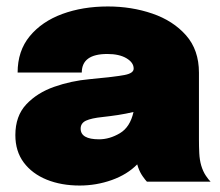

<svg xmlns="http://www.w3.org/2000/svg" viewBox="-20 -562 680 594"><path d="M226.5 12Q169.5 12 124.5 -6.2Q79.5 -24.5 53.5 -59.2Q27.5 -94 27.5 -144Q27.5 -203 61.2 -239Q95 -275 147.8 -293.5Q200.5 -312 257 -317Q337.5 -324.5 365.5 -330Q393.5 -335.5 393.5 -349.5V-350Q393.5 -368.5 371.2 -381.8Q349 -395 312 -395Q233 -395 233 -337.5H34.5Q34.5 -404.5 72 -450Q109.5 -495.5 172.8 -518.8Q236 -542 313.5 -542Q387 -542 451.2 -520Q515.5 -498 555.5 -452.8Q595.5 -407.5 595.5 -337V-130.5Q595.5 -108.5 596.5 -88Q597.5 -67.5 602.5 -50Q608 -31.5 617 -18.2Q626 -5 631.5 0H434.5Q430 -4.5 421.5 -16.5Q413 -28.5 407.5 -44Q406 -49 404.5 -53.5Q373.5 -22 325.8 -5Q278 12 226.5 12ZM286.5 -131Q319 -131 350.8 -149.8Q382.5 -168.5 393 -215.5Q369.5 -210 345 -206.2Q320.5 -202.5 297.5 -200Q263 -196.5 246.2 -188.8Q229.5 -181 229.5 -164Q229.5 -131 286.5 -131Z"/></svg>

Font: Epilogue Black
Style: Regular
Weight: 900
Designer: Tyler Finck
Foundry: Etcetera Type Co
Version: Version 2.111; ttfautohint (v1.8.3)